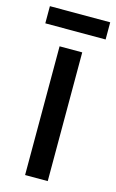

<svg xmlns="http://www.w3.org/2000/svg" viewBox="-126 -733 471 778"><g transform="rotate(15 109.5 -343.5)"><path d="M158 0H63V-540H158ZM236 -687V-615H-17V-687Z"/></g></svg>

Font: Noto Sans Ethiopic ExtraCondensed Medium
Style: Regular
Weight: 500
Width: 2
Designer: Monotype Design Team
Foundry: Monotype Imaging Inc.
Version: Version 2.102; ttfautohint (v1.8.4.7-5d5b)